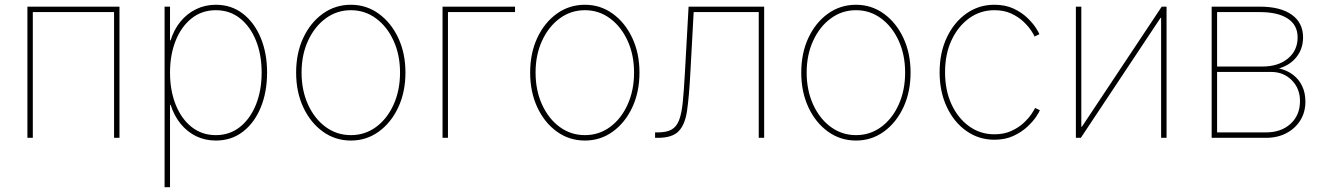

<svg xmlns="http://www.w3.org/2000/svg" viewBox="-20 -570 5481 794"><path d="M474.1 -542.5V0H451.7V-520H115.7V0H93.3V-542.5Z M660.6 204.1V-542.5H683.1V-402.8H685.5Q699.2 -447.8 726.6 -481Q753.9 -514.2 791.3 -532.2Q828.6 -550.3 872.6 -550.3Q936.5 -550.3 984.1 -513.7Q1031.7 -477.1 1058.1 -413.6Q1084.5 -350.1 1084.5 -270Q1084.5 -189.5 1058.3 -125.7Q1032.2 -62 984.6 -25.4Q937 11.2 872.6 11.2Q828.1 11.2 791 -6.8Q753.9 -24.9 726.8 -58.3Q699.7 -91.8 685.5 -136.7H683.1V204.1ZM872.6 -11.2Q930.2 -11.2 972.7 -45.2Q1015.1 -79.1 1038.6 -137.7Q1062 -196.3 1062 -270Q1062 -343.8 1038.6 -402.1Q1015.1 -460.4 972.7 -494.1Q930.2 -527.8 872.6 -527.8Q814.9 -527.8 772.5 -494.1Q730 -460.4 706.5 -402.1Q683.1 -343.8 683.1 -270Q683.1 -196.3 706.3 -137.7Q729.5 -79.1 772 -45.2Q814.5 -11.2 872.6 -11.2Z M1431.2 11.2Q1366.2 11.2 1314.9 -25.9Q1263.7 -63 1234.1 -126.5Q1204.6 -189.9 1204.6 -270Q1204.6 -350.1 1234.1 -413.3Q1263.7 -476.6 1314.9 -513.4Q1366.2 -550.3 1431.2 -550.3Q1495.1 -550.3 1546.1 -513.4Q1597.2 -476.6 1627 -413.1Q1656.7 -349.6 1656.7 -270Q1656.7 -189.9 1627.2 -126.5Q1597.7 -63 1546.6 -25.9Q1495.6 11.2 1431.2 11.2ZM1431.2 -11.2Q1489.3 -11.2 1535.2 -44.9Q1581.1 -78.6 1607.7 -137.5Q1634.3 -196.3 1634.3 -270Q1634.3 -343.3 1607.4 -401.9Q1580.6 -460.4 1534.7 -494.1Q1488.8 -527.8 1431.2 -527.8Q1373 -527.8 1326.9 -493.9Q1280.8 -460 1253.9 -401.6Q1227.1 -343.3 1227.1 -270Q1227.1 -196.3 1253.9 -137.5Q1280.8 -78.6 1326.9 -44.9Q1373 -11.2 1431.2 -11.2Z M2109.9 -542.5V-520H1832.5V0H1810.1V-542.5Z M2398.9 11.2Q2334 11.2 2282.7 -25.9Q2231.4 -63 2201.9 -126.5Q2172.4 -189.9 2172.4 -270Q2172.4 -350.1 2201.9 -413.3Q2231.4 -476.6 2282.7 -513.4Q2334 -550.3 2398.9 -550.3Q2462.9 -550.3 2513.9 -513.4Q2564.9 -476.6 2594.7 -413.1Q2624.5 -349.6 2624.5 -270Q2624.5 -189.9 2595 -126.5Q2565.4 -63 2514.4 -25.9Q2463.4 11.2 2398.9 11.2ZM2398.9 -11.2Q2457 -11.2 2502.9 -44.9Q2548.8 -78.6 2575.4 -137.5Q2602.1 -196.3 2602.1 -270Q2602.1 -343.3 2575.2 -401.9Q2548.3 -460.4 2502.4 -494.1Q2456.5 -527.8 2398.9 -527.8Q2340.8 -527.8 2294.7 -493.9Q2248.5 -460 2221.7 -401.6Q2194.8 -343.3 2194.8 -270Q2194.8 -196.3 2221.7 -137.5Q2248.5 -78.6 2294.7 -44.9Q2340.8 -11.2 2398.9 -11.2Z M2689 0V-22.5H2700.7Q2736.8 -22.5 2757.3 -34.2Q2777.8 -45.9 2788.3 -73.2Q2798.8 -100.6 2803.5 -147Q2808.1 -193.4 2812 -262.7L2827.6 -542.5H3140.1V0H3117.7V-520H2848.6L2834.5 -261.7Q2829.6 -170.4 2821.3 -112.5Q2813 -54.7 2786.4 -27.3Q2759.8 0 2700.7 0Z M3520 11.2Q3455.1 11.2 3403.8 -25.9Q3352.5 -63 3323 -126.5Q3293.5 -189.9 3293.5 -270Q3293.5 -350.1 3323 -413.3Q3352.5 -476.6 3403.8 -513.4Q3455.1 -550.3 3520 -550.3Q3584 -550.3 3635 -513.4Q3686 -476.6 3715.8 -413.1Q3745.6 -349.6 3745.6 -270Q3745.6 -189.9 3716.1 -126.5Q3686.5 -63 3635.5 -25.9Q3584.5 11.2 3520 11.2ZM3520 -11.2Q3578.1 -11.2 3624 -44.9Q3669.9 -78.6 3696.5 -137.5Q3723.1 -196.3 3723.1 -270Q3723.1 -343.3 3696.3 -401.9Q3669.4 -460.4 3623.5 -494.1Q3577.6 -527.8 3520 -527.8Q3461.9 -527.8 3415.8 -493.9Q3369.6 -460 3342.8 -401.6Q3315.9 -343.3 3315.9 -270Q3315.9 -196.3 3342.8 -137.5Q3369.6 -78.6 3415.8 -44.9Q3461.9 -11.2 3520 -11.2Z M4092.3 7.8Q4027.3 7.8 3976.1 -28.6Q3924.8 -64.9 3895.3 -127.9Q3865.7 -190.9 3865.7 -271.5Q3865.7 -351.6 3895.3 -414.6Q3924.8 -477.5 3976.1 -513.9Q4027.3 -550.3 4092.3 -550.3Q4137.2 -550.3 4170.9 -534.7Q4204.6 -519 4227.5 -497.1Q4250.5 -475.1 4263.2 -455.6Q4275.9 -436 4278.3 -428.7L4258.3 -418.9Q4255.9 -425.8 4244.4 -443.4Q4232.9 -460.9 4212.4 -480.5Q4191.9 -500 4162.1 -513.9Q4132.3 -527.8 4092.3 -527.8Q4034.2 -527.8 3988 -494.6Q3941.9 -461.4 3915 -403.8Q3888.2 -346.2 3888.2 -271.5Q3888.2 -196.3 3915 -138.4Q3941.9 -80.6 3988 -47.6Q4034.2 -14.6 4092.3 -14.6Q4132.3 -14.6 4162.6 -28.6Q4192.9 -42.5 4213.9 -62.3Q4234.9 -82 4246.3 -99.6Q4257.8 -117.2 4260.7 -123.5L4280.3 -114.3Q4277.8 -106.9 4264.9 -87.4Q4252 -67.9 4228.5 -45.9Q4205.1 -23.9 4171.1 -8.1Q4137.2 7.8 4092.3 7.8Z M4804.2 0H4781.7V-496.1H4779.3L4449.7 0H4429.2V-542.5H4451.7V-45.9H4454.1L4784.2 -542.5H4804.2Z M4990.7 0V-542.5H5189.9Q5274.9 -542.5 5321.8 -509.3Q5368.7 -476.1 5368.7 -415.5Q5368.7 -368.7 5341.8 -334.5Q5314.9 -300.3 5269 -287.1Q5303.2 -279.3 5327.6 -260.5Q5352.1 -241.7 5365.2 -213.6Q5378.4 -185.5 5378.4 -149.9Q5378.4 -106 5357.4 -72.3Q5336.4 -38.6 5299.8 -19.3Q5263.2 0 5215.3 0ZM5013.2 -22.5H5215.3Q5278.3 -22.5 5317.1 -58.1Q5356 -93.8 5356 -151.9Q5356 -204.1 5322 -238.3Q5288.1 -272.5 5236.8 -272.5H5013.2ZM5013.2 -294.9H5200.7Q5266.1 -294.9 5306.2 -328.1Q5346.2 -361.3 5346.2 -415.5Q5346.2 -466.3 5305.4 -493.2Q5264.6 -520 5189.9 -520H5013.2Z"/></svg>

Font: Inter 16pt Thin
Style: Regular
Weight: 250
Version: Version 4.001;git-66647c0bb